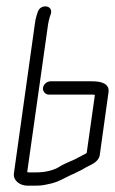

<svg xmlns="http://www.w3.org/2000/svg" viewBox="-20 -575 363 607"><path d="M67 12H88C108 12 116 11 133 7C164 2 189 -16 214 -26L230 -34C235 -36 242 -40 252 -46C271 -56 289 -62 295 -82L323 -283C327 -311 300 -318 271 -318H140C129 -318 118 -309 116 -298C114 -287 123 -276 134 -276H265C271 -276 276 -276 280 -275L254 -91C246 -87 222 -74 216 -71L200 -64C189 -59 179 -55 168 -48C149 -36 122 -30 94 -30H73C70 -30 68 -30 66 -31L132 -498C133 -505 135 -513 137 -520L141 -532C148 -559 109 -563 100 -539L96 -527C93 -518 91 -508 90 -498L24 -27C21 -5 42 12 67 12Z"/></svg>

Font: PolanStronk
Style: Ita
Weight: 500
Version: Version 1.0